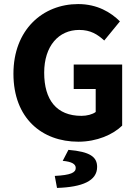

<svg xmlns="http://www.w3.org/2000/svg" viewBox="-20 -684 678 943"><path d="M46 -322C46 -103 186 12 365 12C456 12 535 -23 580 -67V-367H342V-247H450V-134C434 -122 407 -115 380 -115C258 -115 197 -193 197 -327C197 -458 268 -537 369 -537C425 -537 459 -515 492 -485L569 -579C525 -623 458 -664 364 -664C190 -664 46 -538 46 -322ZM249 180 260 239C385 235 457 204 457 136C457 87 423 61 316 52L288 106C333 110 352 122 352 141C352 164 327 176 249 180Z"/></svg>

Font: Cambridge Sans Bold
Style: Regular
Weight: 700
Version: Version 2.020;PS 002.020;hotconv 1.0.88;makeotf.lib2.5.64775